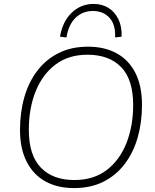

<svg xmlns="http://www.w3.org/2000/svg" viewBox="-20 -951 791 979"><path d="M357 8Q273 8 211.5 -26Q150 -60 116 -126.5Q82 -193 82 -289Q82 -378 104 -455Q126 -532 170 -590Q214 -648 279 -680.5Q344 -713 429 -713Q513 -713 575 -679Q637 -645 670.5 -579Q704 -513 704 -416Q704 -327 682 -250Q660 -173 616 -115Q572 -57 507.5 -24.5Q443 8 357 8ZM359 -33Q457 -33 523.5 -83.5Q590 -134 624.5 -221Q659 -308 659 -416Q659 -546 597.5 -609Q536 -672 426 -672Q329 -672 262.5 -621.5Q196 -571 161.5 -484.5Q127 -398 127 -289Q127 -159 188.5 -96Q250 -33 359 -33ZM319 -760 286 -764Q299 -842 346 -886.5Q393 -931 457 -931Q500 -931 532.5 -911Q565 -891 583.5 -853.5Q602 -816 600 -764L567 -760Q570 -825 538.5 -860Q507 -895 454 -895Q401 -895 365 -860Q329 -825 319 -760Z"/></svg>

Font: Nunito Sans 12pt ExtraLight 12pt ExtraLight
Style: Italic
Weight: 250
Italic angle: -9°
Version: Version 3.101;gftools[0.9.27]